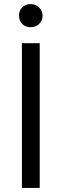

<svg xmlns="http://www.w3.org/2000/svg" viewBox="-20 -918 301 938"><path d="M87 0V-707H174V0ZM130 -785Q104 -785 88.5 -801Q73 -817 73 -842Q73 -867 89 -882.5Q105 -898 130 -898Q153 -898 170.5 -882Q188 -866 188 -842Q188 -817 171 -801Q154 -785 130 -785Z"/></svg>

Font: Onest
Style: Regular
Weight: 400
Designer: Dmitri Voloshin, Andrey Kudryavtsev
Foundry: Dmitri Voloshin, Andrey Kudryavtsev
Version: Version 1.000;gftools[0.9.33]